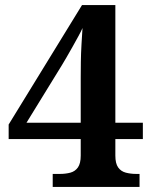

<svg xmlns="http://www.w3.org/2000/svg" viewBox="-20 -734 599 754"><path d="M187 0V-51H215Q238 -51 256.5 -56Q275 -61 286 -76.5Q297 -92 297 -123V-188H14V-245L302 -714H433V-252H541V-188H433V-123Q433 -92 444 -76.5Q455 -61 474 -56Q493 -51 515 -51H528V0ZM84 -252H297V-429Q297 -458 297.5 -491.5Q298 -525 300 -559Q302 -593 304 -624Q299 -612 288 -592Q277 -572 264.5 -549.5Q252 -527 240.5 -507.5Q229 -488 223 -478Z"/></svg>

Font: Noto Serif Bengali ExtraBold
Style: Regular
Weight: 800
Designer: Juan Bruce, Universal Thirst, Indian Type Foundry and the Monotype Design Team.
Foundry: Monotype Imaging Inc.
Version: Version 2.003